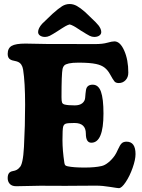

<svg xmlns="http://www.w3.org/2000/svg" viewBox="-20 -934 721 974"><path d="M276.4 -778.8Q244.6 -758.3 232.4 -752.4Q220.2 -746.6 208.5 -746.6Q193.4 -746.6 183.3 -753.4Q173.3 -760.3 173.3 -771.5Q173.3 -790.5 193.8 -813.5L245.6 -863.3Q277.3 -891.6 295.2 -902.6Q313 -913.6 333.5 -913.6Q352.1 -913.6 369.9 -903.8Q387.7 -894 412.1 -872.6L464.8 -821.8Q474.6 -811.5 479.7 -805.2Q484.9 -798.8 489.3 -789.6Q493.7 -780.3 493.7 -771.5Q493.7 -760.3 483.6 -753.4Q473.6 -746.6 458 -746.6Q446.3 -746.6 434.6 -752.4Q422.9 -758.3 390.1 -778.8Q386.2 -781.2 377 -787.4Q367.7 -793.5 364.3 -795.7Q360.8 -797.9 354.2 -801.5Q347.7 -805.2 343 -806.9Q338.4 -808.6 333.5 -810.1Q328.6 -808.6 323.7 -806.9Q318.8 -805.2 312.3 -801.3Q305.7 -797.4 302.5 -795.4Q299.3 -793.5 289.6 -787.4Q279.8 -781.2 276.4 -778.8ZM182.6 8.3Q161.1 8.3 122.3 9.5Q83.5 10.7 62.5 10.7Q40.5 10.7 29.8 -1Q19 -12.7 19 -30.3Q19 -46.9 25.4 -55.4Q31.7 -64 46.4 -66.4Q67.9 -69.8 79.1 -84.5Q96.7 -98.1 101.6 -189Q107.4 -298.3 107.4 -402.3Q107.4 -516.6 97.2 -581.1Q92.3 -610.8 71.3 -620.1Q64.9 -623 52.2 -625.5Q39.6 -627.9 34.7 -630.9Q19 -638.2 19 -660.2Q19 -689.5 39.1 -701.2Q59.1 -712.9 108.9 -712.9Q126 -712.9 162.6 -711.9Q199.2 -710.9 217.8 -710.9Q248.5 -710.9 340.6 -710.7Q432.6 -710.4 462.4 -710.4Q500.5 -710.4 524.4 -717.3Q548.3 -724.1 560.5 -724.1Q589.4 -724.1 610.1 -677.5Q630.9 -630.9 630.9 -565.4Q630.9 -542 616.9 -527.3Q603 -512.7 582.5 -512.7Q567.9 -512.7 560.8 -520.8Q553.7 -528.8 538.6 -556.6Q526.9 -578.1 510.7 -590.8Q494.6 -603.5 467.3 -609.4Q436 -616.2 377.9 -616.2Q347.2 -616.2 329.8 -612.3Q312.5 -608.4 306.2 -602.1Q299.8 -595.7 297.4 -585Q292 -558.6 292 -440.9Q292 -421.9 294.7 -414.3Q297.4 -406.7 307.6 -403.8Q324.2 -399.4 359.4 -399.4Q383.8 -399.4 397.5 -410.4Q411.1 -421.4 412.1 -439Q413.6 -460.9 416 -476.1Q419.9 -504.4 450.2 -504.4Q479.5 -504.4 492.2 -468.8Q504.9 -433.1 504.9 -357.9Q504.9 -210 443.4 -210Q415.5 -210 415.5 -256.3Q415.5 -310.1 357.9 -310.1Q323.7 -310.1 313.7 -306.6Q303.7 -303.2 300.3 -291Q296.9 -277.8 296.9 -223.1Q296.9 -171.9 306.6 -107.4Q308.1 -98.6 311.3 -95.5Q314.5 -92.3 323.7 -90.3Q353.5 -84 409.2 -84Q462.4 -84 495.6 -91.8Q511.7 -95.2 530.3 -110.4Q548.8 -125.5 562.5 -145.5Q569.8 -156.2 579.1 -177.2Q588.4 -198.2 597.2 -206.8Q606 -215.3 622.1 -215.3Q667.5 -215.3 667.5 -152.3Q667.5 -124 652.8 -82.5Q638.2 -41 617.7 -10.3Q597.2 20.5 583 20.5Q577.1 20.5 538.8 14.2Q500.5 7.8 467.3 7.8Q436 7.8 383.1 8.3Q330.1 8.8 311 8.8Q289.1 8.8 246.3 8.5Q203.6 8.3 182.6 8.3Z"/></svg>

Font: Cooper* ExtraBold
Style: Regular
Weight: 800
Designer: Owen Earl
Foundry: indestructible type*
Version: Version 0.001